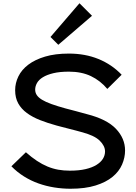

<svg xmlns="http://www.w3.org/2000/svg" viewBox="-20 -1149 838 1179"><path d="M545 -1052 338 -874 290 -922 468 -1129ZM748 -225Q748 -181 729.5 -138.5Q711 -96 671 -63Q631 -30 567 -10Q503 10 413 10Q363 10 313 2Q263 -6 216.5 -22.5Q170 -39 127.5 -65.5Q85 -92 50 -128L139 -214Q174 -183 206.5 -161.5Q239 -140 271.5 -126.5Q304 -113 337.5 -107Q371 -101 409 -101Q465 -101 505.5 -110.5Q546 -120 572.5 -136.5Q599 -153 612 -174Q625 -195 625 -219Q625 -253 592 -285.5Q559 -318 477 -339Q471 -341 449.5 -346.5Q428 -352 403 -358.5Q378 -365 356.5 -370.5Q335 -376 328 -378Q273 -393 226 -411.5Q179 -430 145 -455Q111 -480 92 -514Q73 -548 73 -595Q73 -639 93 -680Q113 -721 154 -752Q195 -783 257 -801.5Q319 -820 403 -820Q503 -820 585 -786.5Q667 -753 727 -690L639 -603Q596 -654 538.5 -681.5Q481 -709 403 -709Q347 -709 307.5 -699.5Q268 -690 243 -674.5Q218 -659 207 -639Q196 -619 196 -599Q196 -580 206 -565Q216 -550 238 -536.5Q260 -523 296 -510Q332 -497 383 -483Q389 -481 408 -476.5Q427 -472 448 -466Q469 -460 488 -455Q507 -450 514 -448Q636 -417 692 -358Q748 -299 748 -225Z"/></svg>

Font: Sinkin Sans 500 Medium
Style: 500 Medium
Weight: 500
Designer: Keith Bates
Foundry: K-Type
Version: Sinkin Sans (version 1.0)  by Keith Bates   •   © 2014   www